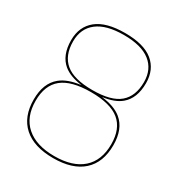

<svg xmlns="http://www.w3.org/2000/svg" viewBox="-163 -793 855 913"><g transform="rotate(30 264.0 -337.0)"><path d="M260.5 6.5Q154.5 6.5 98 -44.2Q41.5 -95 41.5 -189.5Q41.5 -278.5 94 -321.5Q132.5 -353 204 -361.5Q139 -370 103.5 -399Q54.5 -439.5 54.5 -522.5Q54.5 -597 106 -638.5Q157.5 -680 260.8 -680Q364 -680 414.8 -638.5Q465.5 -597 465.5 -522.5Q465.5 -439.5 417 -399Q382.5 -370 317 -361.5Q388.5 -353 426.5 -321.5Q478.5 -278.5 478.5 -189.5Q478.5 -95 422.5 -44.2Q366.5 6.5 260.5 6.5ZM260.5 -4.5Q360.5 -4.5 414 -52Q467.5 -99.5 467.5 -188.5Q467.5 -273.5 417.5 -314.5Q367.5 -355.5 260.5 -355.5Q153.5 -355.5 103 -314.5Q52.5 -273.5 52.5 -188.5Q52.5 -99.5 106.8 -52Q161 -4.5 260.5 -4.5ZM260.5 -367Q363 -367 408.8 -406Q454.5 -445 454.5 -522.5Q454.5 -592.5 405.5 -630.8Q356.5 -669 260.5 -669Q164.5 -669 115 -630.8Q65.5 -592.5 65.5 -522.5Q65.5 -445 112 -406Q158.5 -367 260.5 -367Z"/></g></svg>

Font: Anybody ExtraExpanded Thin
Style: Regular
Weight: 100
Width: 8
Designer: Tyler Finck
Foundry: Etcetera Type Company
Version: Version 1.010; ttfautohint (v1.8.3) -l 8 -r 50 -G 200 -x 14 